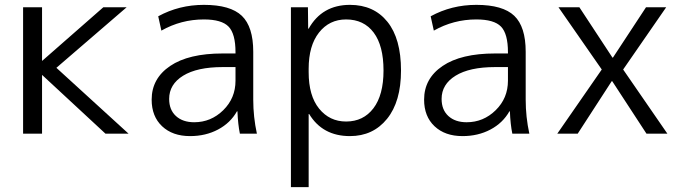

<svg xmlns="http://www.w3.org/2000/svg" viewBox="-20 -550 2816 790"><path d="M154 -300 405 -520H501L212 -271L509 0H414L154 -241H153V0H75V-520H153V-300Z M819 -530Q928 -530 975 -485Q1022 -440 1022 -337V-140Q1022 -69 1037 0H967Q959 -39 957 -92H955Q928 -44 877 -17Q826 10 762 10Q690 10 647 -30.5Q604 -71 604 -140Q604 -227 680 -278.5Q756 -330 896 -330H949V-335Q949 -411 920.5 -440.5Q892 -470 819 -470Q725 -470 644 -424L631 -483Q717 -530 819 -530ZM676 -143Q676 -98 704 -72.5Q732 -47 779 -47Q848 -47 898.5 -96.5Q949 -146 949 -218V-274H896Q791 -274 733.5 -238.5Q676 -203 676 -143Z M1420 10Q1307 10 1252 -81H1250V220H1177V-520H1247L1248 -432H1250Q1305 -530 1420 -530Q1518 -530 1574 -460.5Q1630 -391 1630 -260Q1630 -132 1572.5 -61Q1515 10 1420 10ZM1558 -260Q1558 -362 1517.5 -416Q1477 -470 1404 -470Q1335 -470 1292.5 -416Q1250 -362 1250 -267V-253Q1250 -156 1293 -103Q1336 -50 1404 -50Q1475 -50 1516.5 -104.5Q1558 -159 1558 -260Z M1940 -530Q2049 -530 2096 -485Q2143 -440 2143 -337V-140Q2143 -69 2158 0H2088Q2080 -39 2078 -92H2076Q2049 -44 1998 -17Q1947 10 1883 10Q1811 10 1768 -30.5Q1725 -71 1725 -140Q1725 -227 1801 -278.5Q1877 -330 2017 -330H2070V-335Q2070 -411 2041.5 -440.5Q2013 -470 1940 -470Q1846 -470 1765 -424L1752 -483Q1838 -530 1940 -530ZM1797 -143Q1797 -98 1825 -72.5Q1853 -47 1900 -47Q1969 -47 2019.5 -96.5Q2070 -146 2070 -218V-274H2017Q1912 -274 1854.5 -238.5Q1797 -203 1797 -143Z M2500 -313H2502L2638 -520H2721L2544 -264L2726 0H2640L2499 -216H2497L2357 0H2273L2456 -264L2278 -520H2364Z"/></svg>

Font: M PLUS 1p
Style: Regular
Weight: 400
Version: Version 1.062